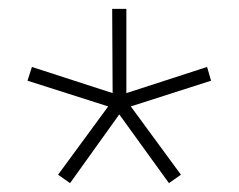

<svg xmlns="http://www.w3.org/2000/svg" viewBox="-20 -771 539 433"><path d="M138 -358 111 -377 224 -531 42 -589 52 -620 234 -561 233 -751H265V-561L447 -620L456 -589L275 -531L388 -377L361 -358L249 -513Z"/></svg>

Font: M PLUS 1 Thin ExtraLight
Style: Regular
Weight: 250
Version: Version 1.001